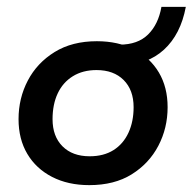

<svg xmlns="http://www.w3.org/2000/svg" viewBox="-20 -529 561 559"><path d="M240 10Q178 10 131.5 -14Q85 -38 59.5 -81Q34 -124 34 -182Q34 -243 61 -294.5Q88 -346 139 -377.5Q190 -409 262 -409Q324 -409 370.5 -385Q417 -361 442.5 -318Q468 -275 468 -217Q468 -156 441 -104.5Q414 -53 363.5 -21.5Q313 10 240 10ZM241 -74Q282 -74 310.5 -92Q339 -110 354 -142.5Q369 -175 369 -217Q369 -267 340 -296Q311 -325 261 -325Q221 -325 192 -307Q163 -289 148 -257Q133 -225 133 -182Q133 -132 162 -103Q191 -74 241 -74ZM304 -340 312 -399H328Q381 -399 411 -428.5Q441 -458 450 -509H521Q506 -429 457.5 -384.5Q409 -340 335 -340Z"/></svg>

Font: Rokkitt SemiBold
Style: Italic
Weight: 600
Italic angle: -9°
Designer: Vernon Adams
Foundry: Vernon Adams
Version: Version 3.103